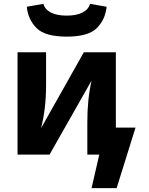

<svg xmlns="http://www.w3.org/2000/svg" viewBox="-20 -802 774 996"><path d="M71 0V-531H219V-360Q219 -239 193 -137L415 -531H581V-140H683L585 174H455L495 0H433V-169Q433 -288 455 -384L237 0ZM119 -767 205 -782Q213 -753 244 -737Q275 -721 326 -721Q377 -721 408 -737Q439 -753 447 -782L533 -767Q527 -702 483 -657Q439 -612 326 -612Q213 -612 169 -657Q125 -702 119 -767Z"/></svg>

Font: Fix15 Mono
Style: Bold
Weight: 700
Designer: Carrois Corporate & Edenspiekermann AG
Foundry: Carrois Corporate GbR & Edenspiekermann AG
Version: Version 3.206